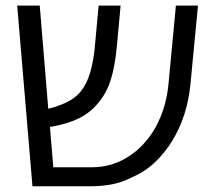

<svg xmlns="http://www.w3.org/2000/svg" viewBox="-20 -650 747 670"><path d="M93.3 0 40 -630.4H118.7L148.4 -270.5Q181.2 -278.3 210.9 -292.2Q240.7 -306.2 260.3 -329.1Q283.2 -356.9 294.7 -397Q306.2 -437 310.5 -482.4L324.2 -630.4H400.9L387.2 -482.9Q380.9 -417.5 366.2 -370.8Q351.6 -324.2 321.8 -289.6Q294.4 -256.3 254.6 -236.8Q214.8 -217.3 157.7 -207.5Q156.7 -207.5 155.8 -207.3Q154.8 -207 154.3 -207L166 -66.4H302.2Q369.6 -66.4 427.2 -102.8Q484.9 -139.2 522.5 -205.1Q559.6 -272 567.9 -356.4L593.8 -630.4H670.9L644.5 -355.5Q633.8 -245.1 581.1 -158.7Q554.7 -115.7 520 -83Q485.4 -50.3 437.5 -29.8Q406.2 -13.7 370.8 -6.8Q335.4 0 297.4 0Z"/></svg>

Font: Open Sans
Style: Regular
Weight: 400
Designer: Monotype Design Team
Foundry: Monotype Imaging Inc.
Version: Version 3.000; ttfautohint (v1.8.4)